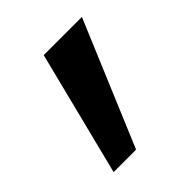

<svg xmlns="http://www.w3.org/2000/svg" viewBox="-101 -222 441 441"><g transform="rotate(-45 120.0 -1.0)"><path d="M25 150.5 101.5 -153H225.5L98 150.5Z"/></g></svg>

Font: HK Grotesk SemiBold
Style: Regular
Weight: 600
Designer: Alfredo Marco Pradil
Foundry: Hanken Design Co.
Version: Version 3.001;FEAKit 1.0